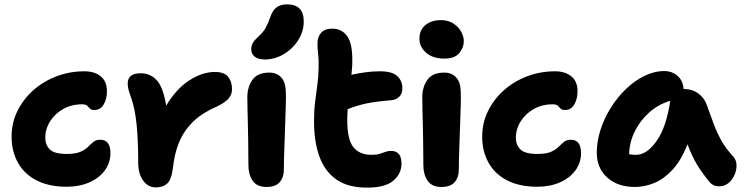

<svg xmlns="http://www.w3.org/2000/svg" viewBox="-20 -845 3400 878"><path d="M285 9Q204 9 147.5 -20Q91 -49 62 -101Q33 -153 33 -220Q33 -283 59.5 -337Q86 -391 132 -432Q178 -473 238.5 -496Q299 -519 366 -519Q412 -519 440.5 -496Q469 -473 469 -428Q469 -392 454 -367Q439 -342 412 -342Q397 -342 391.5 -348.5Q386 -355 379 -361.5Q372 -368 355 -368Q307 -368 269 -346.5Q231 -325 209 -290Q187 -255 187 -215Q187 -183 207.5 -162Q228 -141 286 -141Q325 -141 347 -150.5Q369 -160 382 -173Q395 -186 407 -196Q419 -206 438 -206Q485 -206 485 -145Q485 -101 459.5 -66Q434 -31 388.5 -11Q343 9 285 9Z M693 12Q657 12 634.5 -19.5Q612 -51 612 -101Q612 -204 604.5 -277Q597 -350 579 -400Q570 -425 567 -438Q564 -451 564 -465Q564 -485 578 -497.5Q592 -510 623 -510Q667 -510 696.5 -478.5Q726 -447 740 -362Q785 -438 845 -477Q905 -516 963 -516Q1004 -516 1022.5 -494.5Q1041 -473 1041 -437Q1041 -412 1024.5 -393.5Q1008 -375 970 -357Q899 -326 858 -283.5Q817 -241 797 -189.5Q777 -138 771 -78Q764 -23 744.5 -5.5Q725 12 693 12Z M1199 10Q1155 10 1135.5 -18.5Q1116 -47 1116 -89Q1116 -154 1115 -198.5Q1114 -243 1113.5 -276Q1113 -309 1112 -338Q1111 -367 1111 -400Q1111 -447 1134.5 -480Q1158 -513 1211 -513Q1246 -513 1266.5 -490.5Q1287 -468 1287 -421Q1288 -401 1287 -366Q1286 -331 1284.5 -288.5Q1283 -246 1281.5 -203.5Q1280 -161 1279 -125Q1278 -89 1278 -67Q1278 -34 1259 -12Q1240 10 1199 10ZM1191 -573Q1160 -573 1144.5 -586Q1129 -599 1129 -620Q1129 -637 1137 -650Q1145 -663 1162 -678Q1184 -698 1195 -718Q1206 -738 1216 -767Q1228 -801 1247 -813Q1266 -825 1293 -825Q1369 -825 1369 -747Q1369 -701 1343.5 -661Q1318 -621 1277 -597Q1236 -573 1191 -573Z M1659 13Q1570 13 1517 -25Q1464 -63 1440 -131Q1416 -199 1416 -290Q1416 -340 1421 -379.5Q1426 -419 1431 -455.5Q1436 -492 1437 -533Q1438 -574 1434.5 -600.5Q1431 -627 1432 -651Q1432 -675 1448 -694.5Q1464 -714 1499 -714Q1544 -714 1568.5 -678.5Q1593 -643 1591 -558Q1591 -544 1589.5 -530.5Q1588 -517 1587 -503Q1618 -510 1651.5 -514.5Q1685 -519 1716 -519Q1774 -519 1797 -497Q1820 -475 1820 -441Q1820 -416 1804.5 -401.5Q1789 -387 1763 -386Q1701 -381 1658.5 -372.5Q1616 -364 1570 -346Q1568 -321 1568 -296Q1568 -207 1596 -172Q1624 -137 1679 -137Q1702 -137 1716.5 -141.5Q1731 -146 1742.5 -150.5Q1754 -155 1768 -155Q1816 -155 1816 -97Q1816 -51 1779 -19Q1742 13 1659 13Z M1999 10Q1955 10 1935.5 -18.5Q1916 -47 1916 -89Q1916 -154 1915 -198.5Q1914 -243 1913.5 -276Q1913 -309 1912 -338Q1911 -367 1911 -400Q1911 -447 1934.5 -480Q1958 -513 2011 -513Q2046 -513 2066.5 -490.5Q2087 -468 2087 -421Q2088 -401 2087 -366Q2086 -331 2084.5 -288.5Q2083 -246 2081.5 -203.5Q2080 -161 2079 -125Q2078 -89 2078 -67Q2078 -34 2059 -12Q2040 10 1999 10ZM2011 -577Q1960 -577 1929 -603.5Q1898 -630 1898 -668Q1898 -708 1925.5 -730.5Q1953 -753 1996 -753Q2029 -753 2052.5 -738Q2076 -723 2088.5 -700.5Q2101 -678 2101 -657Q2101 -628 2080.5 -602.5Q2060 -577 2011 -577Z M2437 9Q2356 9 2299.5 -20Q2243 -49 2214 -101Q2185 -153 2185 -220Q2185 -283 2211.5 -337Q2238 -391 2284 -432Q2330 -473 2390.5 -496Q2451 -519 2518 -519Q2564 -519 2592.5 -496Q2621 -473 2621 -428Q2621 -392 2606 -367Q2591 -342 2564 -342Q2549 -342 2543.5 -348.5Q2538 -355 2531 -361.5Q2524 -368 2507 -368Q2459 -368 2421 -346.5Q2383 -325 2361 -290Q2339 -255 2339 -215Q2339 -183 2359.5 -162Q2380 -141 2438 -141Q2477 -141 2499 -150.5Q2521 -160 2534 -173Q2547 -186 2559 -196Q2571 -206 2590 -206Q2637 -206 2637 -145Q2637 -101 2611.5 -66Q2586 -31 2540.5 -11Q2495 9 2437 9Z M2883 10Q2805 10 2757 -33Q2709 -76 2709 -147Q2709 -198 2726 -251Q2743 -304 2773 -352Q2803 -400 2842.5 -438Q2882 -476 2927 -498Q2972 -520 3018 -520Q3053 -520 3078 -498.5Q3103 -477 3106 -438H3108Q3146 -438 3174 -417Q3202 -396 3212 -365Q3229 -318 3243.5 -279Q3258 -240 3278 -203.5Q3298 -167 3334 -128Q3347 -113 3348 -91Q3349 -69 3339.5 -46.5Q3330 -24 3312 -8.5Q3294 7 3270 7Q3252 7 3240.5 0.5Q3229 -6 3222 -16Q3190 -55 3167 -93Q3144 -131 3124 -185Q3095 -112 3056 -69.5Q3017 -27 2972.5 -8.5Q2928 10 2883 10ZM2888 -137Q2938 -137 2982.5 -200Q3027 -263 3045 -384Q2990 -368 2948 -330Q2906 -292 2882 -242.5Q2858 -193 2857 -140Q2870 -137 2888 -137Z"/></svg>

Font: Shantell Sans Normal
Style: Bold
Weight: 700
Designer: Stephen Nixon, Anya Danilova, Shantell Martin
Foundry: Arrow Type
Version: Version 1.009;[a7da0bfa3]